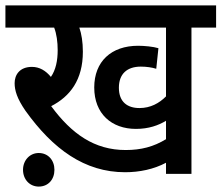

<svg xmlns="http://www.w3.org/2000/svg" viewBox="-20 -642 818 709"><path d="M687 -540H778V-622H0V-540H180C189 -517 193 -487 193 -457C193 -418 186 -384 168 -358C149 -381 126 -395 98 -395C52 -395 34 -365 34 -335C34 -308 43 -278 74 -233C175 -92 292 -6 442 -6C495 -6 548 -17 593 -41V0H687ZM495 -243C451 -243 419 -265 419 -318C419 -369 449 -396 500 -396C521 -396 541 -393 557 -388L565 -464C546 -470 512 -473 490 -473C391 -473 328 -415 328 -319C328 -222 392 -166 482 -166C529 -166 565 -179 593 -196V-128C547 -100 501 -88 444 -88C329 -88 245 -147 169 -250C239 -286 286 -347 286 -451C286 -487 281 -517 273 -540H593V-286C568 -261 536 -243 495 -243ZM65 -15C65 21 90 47 123 47C158 47 181 21 181 -15C181 -50 158 -77 123 -77C90 -77 65 -50 65 -15Z"/></svg>

Font: Noto Sans SemiCondensed Medium
Style: Regular
Weight: 500
Width: 4
Designer: Monotype Design Team
Foundry: Monotype Imaging Inc.
Version: Version 2.013